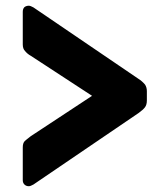

<svg xmlns="http://www.w3.org/2000/svg" viewBox="-20 -684 559 667"><path d="M80.1 -37.1Q70.8 -37.1 64.9 -43Q59.1 -48.8 59.1 -58.1V-171.9Q59.1 -187 65.9 -193.8Q69.3 -197.3 86.9 -210.9L299.8 -351.1L86.9 -490.2Q75.2 -496.6 66.9 -506.8Q59.1 -514.6 59.1 -529.8V-643.1Q59.1 -653.3 64.9 -659.2Q71.3 -664.1 80.1 -664.1Q85.9 -664.1 96.2 -658.2L460.9 -410.2Q473.6 -402.3 483.9 -390.1Q490.2 -380.4 490.2 -367.2V-335Q490.2 -319.8 483.4 -311Q476.6 -302.2 460.9 -291L96.2 -43Q85.9 -37.1 80.1 -37.1Z"/></svg>

Font: Cunia
Style: Bold
Weight: 700
Designer: Alejo Bergmann, Denis Ignatov
Foundry: Hubert & Fischer
Version: Version 1.00 February 21, 2019, initial release